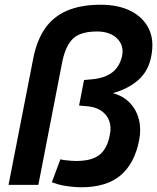

<svg xmlns="http://www.w3.org/2000/svg" viewBox="-20 -781 664 811"><path d="M199 -11 235 -108 250 -105Q266 -103 279.5 -102Q293 -101 301 -101Q369 -101 401.5 -128Q434 -155 444 -212Q451 -245 441 -271.5Q431 -298 405.5 -314.5Q380 -331 340 -333L314 -335L335 -443L368 -446Q423 -451 454.5 -475.5Q486 -500 496 -546Q504 -590 474 -619Q444 -648 390 -648Q320 -648 288.5 -618Q257 -588 243 -520L142 0H16L120 -532Q135 -610 170 -660.5Q205 -711 263.5 -736Q322 -761 405 -761Q481 -761 533.5 -734Q586 -707 609 -658.5Q632 -610 619 -544Q607 -480 563.5 -442.5Q520 -405 458 -388V-387Q500 -376 528 -347Q556 -318 566.5 -277Q577 -236 568 -190Q549 -91 489.5 -40.5Q430 10 323 10Q301 10 272.5 6.5Q244 3 227 -2Z"/></svg>

Font: REM Medium
Style: Italic
Weight: 500
Italic angle: -11°
Designer: Octavio Pardo
Foundry: Ashler Design
Version: Version 1.005;gftools[0.9.28]